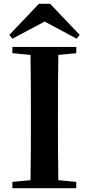

<svg xmlns="http://www.w3.org/2000/svg" viewBox="-20 -987 466 1007"><path d="M243 -967H184L29 -804L45 -784L214 -874L382 -784L398 -804ZM45 -708 140 -699C142 -597 142 -496 142 -394V-346C142 -243 142 -141 140 -42L45 -33V0H380V-33L286 -42C284 -143 284 -245 284 -347V-394C284 -497 284 -599 286 -699L380 -708V-741H45Z"/></svg>

Font: Noto Serif KR
Style: Bold
Weight: 700
Designer: Ryoko NISHIZUKA 西塚涼子 (kana & ideographs); Frank Grießhammer (Latin, Greek & Cyrillic); Wenlong ZHANG 张文龙 (bopomofo); San
Foundry: Adobe
Version: Version 2.001;hotconv 1.1.0;makeotfexe 2.6.0